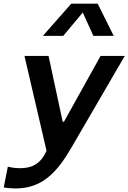

<svg xmlns="http://www.w3.org/2000/svg" viewBox="-46 -834 703 1052"><path d="M189 -637.5H300.5L407.5 -765.5L465.5 -637.5H577L489 -814H344.5ZM-25.5 193C-5.5 196.5 14.5 198.5 38.5 198.5C184 198.5 265 113 345.5 -25.5L637.5 -527.5H505L304.5 -167H297.5L220 -527.5H88L209 -8L199.5 10.5C176.5 53.5 141 87.5 63.5 87.5C39 87.5 18 84.5 -3 79Z"/></svg>

Font: Monaspace Neon SemiBold
Style: Italic
Weight: 600
Italic angle: -11°
Designer: Riley Cran & the Lettermatic Team
Foundry: Lettermatic
Version: Version 1.200 (Monaspace Neon)